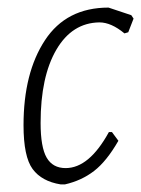

<svg xmlns="http://www.w3.org/2000/svg" viewBox="-20 -480 372 506"><path d="M266 -460 326 -440 332 -431 318 -395 308 -392Q273 -421 242 -421Q170 -420 128.5 -349Q87 -278 87 -156Q87 -92 103 -64.5Q119 -37 153 -37Q215 -37 267 -132H275L292 -109Q261 -55 228 -29.5Q195 -4 151 6H140Q90 -2 66 -34.5Q42 -67 42 -150Q42 -288 98.5 -374Q155 -460 266 -460Z"/></svg>

Font: Alegreya Sans SC Light
Style: Italic
Weight: 300
Italic angle: -7°
Designer: Juan Pablo del Peral
Foundry: Huerta Tipografica
Version: Version 2.007